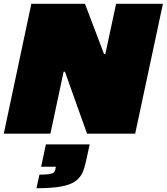

<svg xmlns="http://www.w3.org/2000/svg" viewBox="-21 -708 883 1017"><path d="M-1 0 145 -688H429L530 -422H537L594 -688H842L695 0H440L323 -328H316L246 0ZM172 289 188 217Q221 217 238.5 214.5Q256 212 263 206Q270 200 272 190L275 175H197L222 57H454L435 144Q428 178 416.5 205Q405 232 379.5 251Q354 270 305 279.5Q256 289 172 289Z"/></svg>

Font: Saira Expanded Black
Style: Italic
Weight: 900
Width: 7
Italic angle: -12°
Designer: Hector Gatti with collaboration of the Omnibus-Type team
Foundry: Omnibus-Type
Version: Version 1.101